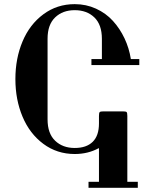

<svg xmlns="http://www.w3.org/2000/svg" viewBox="-20 -731 731 932"><path d="M342.8 -710.9Q397.9 -710.9 446 -689Q494.1 -667 528.1 -629.6Q562 -592.3 584.5 -544.7Q606.9 -497.1 615.2 -444.3H656.2V-415H423.8V-444.3H474.6V-542.5Q474.6 -611.3 438 -646.5Q401.4 -681.6 342.8 -681.6Q284.2 -681.6 247.6 -646.5Q210.9 -611.3 210.9 -543V-151.4Q210.9 -83 247.6 -47.9Q284.2 -12.7 342.8 -12.7Q399.4 -12.7 429.9 -42.5Q460.4 -72.3 460.4 -131.8V-168Q460.4 -183.6 464.1 -187Q467.8 -190.4 482.9 -190.4H575.7Q590.8 -190.4 594.5 -187Q598.1 -183.6 598.1 -168V151.4H648.9V180.7H409.7V151.4H460.4V-10.7L459 -11.7Q407.2 16.6 342.8 16.6Q256.8 16.6 190.4 -32.7Q124 -82 89.4 -164.6Q54.7 -247.1 54.7 -347.2Q54.7 -447.3 89.4 -529.8Q124 -612.3 190.4 -661.6Q256.8 -710.9 342.8 -710.9Z"/></svg>

Font: Monomachus
Style: Medium
Weight: 500
Designer: Alexey Kryukov
Version: Version 1.0